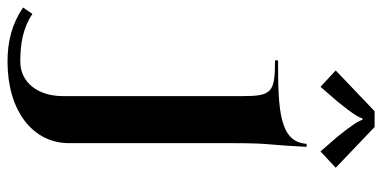

<svg xmlns="http://www.w3.org/2000/svg" viewBox="-400 -494 1017 511"><g transform="rotate(90 108.5 -238.5)"><path d="M40.5 -623.5 84 -583 123.5 -628.5C158.6 -671.9 166 -686.3 168 -694.5H172C174 -686.3 183 -670 216.5 -628.5L256 -583L299.5 -623.5L191 -727H149ZM-127 208.7C-83 238.3 -36.8 250 16.8 250C146.5 250 234 184 234 86V-350C234 -408.6 235.5 -428.8 237.9 -456.7C239.6 -476.8 241.7 -501.8 243.8 -546H235.8C230.8 -474 147.5 -470 13.8 -470V-462C99.3 -462 108.8 -453.3 108.8 -375V102C108.8 170.4 71.7 216 16.8 216C-30.4 216 -71.6 209.2 -110.1 183.8Z"/></g></svg>

Font: Prida01
Style: Black
Weight: 900
Designer: gluk
Foundry: gluk
Version: Version 00.072